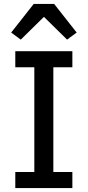

<svg xmlns="http://www.w3.org/2000/svg" viewBox="-20 -959 447 979"><path d="M58 0V-82H155V-616H58V-698H349V-616H252V-82H349V0ZM256 -939 371 -793 322 -757 204 -873 86 -757 37 -793 152 -939Z"/></svg>

Font: IBM Plex Sans Text
Style: Regular
Weight: 450
Designer: Mike Abbink, Paul van der Laan, Pieter van Rosmalen
Foundry: Bold Monday
Version: Version 3.005